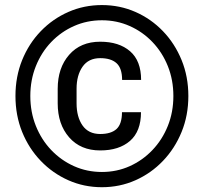

<svg xmlns="http://www.w3.org/2000/svg" viewBox="-20 -741 826 770"><path d="M42 -356Q42 -433.6 68.8 -500Q95.7 -566.4 143.6 -616Q191.4 -665.5 254.2 -693.1Q316.9 -720.7 388.7 -720.7Q460.4 -720.7 523.2 -693.1Q585.9 -665.5 633.5 -616Q681.2 -566.4 708.3 -500Q735.4 -433.6 735.4 -356Q735.4 -278.3 708.3 -211.9Q681.2 -145.5 633.5 -95.7Q585.9 -45.9 523.2 -18.1Q460.4 9.8 388.7 9.8Q316.9 9.8 254.2 -18.1Q191.4 -45.9 143.6 -95.7Q95.7 -145.5 68.8 -211.9Q42 -278.3 42 -356ZM101.6 -356Q101.6 -291.5 123.8 -236.1Q146 -180.7 185.5 -139.2Q225.1 -97.7 277.1 -74.5Q329.1 -51.3 388.7 -51.3Q448.2 -51.3 500 -74.5Q551.8 -97.7 591.3 -139.2Q630.9 -180.7 653.1 -236.1Q675.3 -291.5 675.3 -356Q675.3 -420.4 653.1 -475.8Q630.9 -531.2 591.3 -572.5Q551.8 -613.8 500 -636.7Q448.2 -659.7 388.7 -659.7Q329.1 -659.7 277.1 -636.7Q225.1 -613.8 185.5 -572.5Q146 -531.2 123.8 -475.8Q101.6 -420.4 101.6 -356ZM469.2 -291H545.4Q545.4 -214.4 501.5 -176Q457.5 -137.7 381.8 -137.7Q303.2 -137.7 257.3 -190.2Q211.4 -242.7 211.4 -326.7V-384.8Q211.4 -468.8 257.3 -521.2Q303.2 -573.7 381.8 -573.7Q457.5 -573.7 501.7 -535.4Q545.9 -497.1 545.9 -420.4H469.7Q469.7 -467.3 447.5 -487.5Q425.3 -507.8 381.8 -507.8Q335 -507.8 311 -473.4Q287.1 -439 287.1 -385.3V-326.7Q287.1 -272 311 -237.8Q335 -203.6 381.8 -203.6Q425.3 -203.6 447.3 -223.6Q469.2 -243.7 469.2 -291Z"/></svg>

Font: Vazirmatn FD Black
Style: Regular
Weight: 900
Designer: Saber Rastikerdar
Foundry: Saber Rastikerdar
Version: Version 33.003